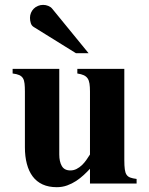

<svg xmlns="http://www.w3.org/2000/svg" viewBox="-20 -759 618 794"><path d="M346.2 -539.1 195.8 -723.1Q189.9 -730.5 179.7 -734.6Q169.4 -738.8 158.2 -738.8Q147 -738.8 137 -734.6Q127 -730.5 119.6 -723.1Q112.3 -715.8 108.2 -706.1Q104 -696.3 104 -685.1Q104 -673.8 107.4 -663.1Q110.8 -652.3 120.1 -647L293.9 -539.1ZM544.9 0V-19Q528.8 -21 518.8 -24.7Q508.8 -28.3 503.4 -36.4Q498 -44.4 496.1 -58.8Q494.1 -73.2 494.1 -97.2V-474.1H299.8V-455.1Q316.4 -452.6 326.7 -447.8Q336.9 -442.9 342.5 -434.6Q348.1 -426.3 350.1 -413.1Q352.1 -399.9 352.1 -380.9V-120.1Q345.2 -108.9 336.9 -97.2Q328.6 -85.4 318.6 -75.9Q308.6 -66.4 296.6 -60.3Q284.7 -54.2 271 -54.2Q246.1 -54.2 235.6 -72.5Q225.1 -90.8 225.1 -120.1V-474.1H32.2V-455.1Q49.3 -453.1 59.6 -448.5Q69.8 -443.8 75 -435.3Q80.1 -426.8 81.5 -413.3Q83 -399.9 83 -380.9V-149.9Q83 -111.8 91.1 -81.3Q99.1 -50.8 115.2 -29.3Q131.3 -7.8 156.2 3.7Q181.2 15.1 214.8 15.1Q237.8 15.1 257.8 7.8Q277.8 0.5 294.9 -10.7Q312 -22 326.4 -35.4Q340.8 -48.8 352.1 -61V0Z"/></svg>

Font: Galatia SIL
Style: Bold
Weight: 700
Designer: Development by SIL's NRSI team
Version: Version 2.1